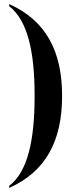

<svg xmlns="http://www.w3.org/2000/svg" viewBox="-20 -788 371 943"><path d="M25 125V135C206 54 285 -97 285 -317C285 -536 206 -687 25 -768V-758C115 -687 150 -538 150 -317C150 -95 115 56 25 125Z"/></svg>

Font: Noto Serif Display ExtraCondensed
Style: Bold
Weight: 700
Width: 2
Designer: Monotype Design Team
Foundry: Monotype Imaging Inc.
Version: Version 2.009